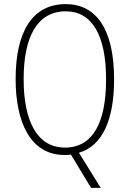

<svg xmlns="http://www.w3.org/2000/svg" viewBox="-20 -810 631 934"><path d="M535 -424C535 -670 447 -790 300 -790C140 -790 56 -660 56 -425C56 -217 127 -56 294 -56C304 -56 314 -56 325 -58L423 104H470L364 -67C476 -100 535 -222 535 -424ZM95 -425C95 -629 160 -755 300 -755C428 -755 496 -638 496 -424C496 -214 432 -92 296 -92C163 -92 95 -217 95 -425Z"/></svg>

Font: Noto Sans Malayalam UI Condensed ExtraLight
Style: Regular
Weight: 200
Width: 3
Designer: Jelle Bosma - Monotype Design Team
Foundry: Monotype Imaging Inc.
Version: Version 2.104